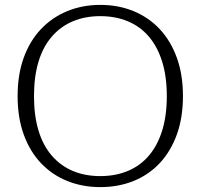

<svg xmlns="http://www.w3.org/2000/svg" viewBox="-20 -748 821 785"><path d="M390 17Q317 17 255 -8Q193 -33 147.5 -81Q102 -129 77 -198Q52 -267 52 -355Q52 -443 77 -512Q102 -581 147.5 -629Q193 -677 255 -702.5Q317 -728 390 -728Q464 -728 526 -702.5Q588 -677 633 -629Q678 -581 703 -512Q728 -443 728 -355Q728 -267 703 -198Q678 -129 633 -81Q588 -33 526 -8Q464 17 390 17ZM390 -28Q452 -28 502.5 -49Q553 -70 588.5 -111.5Q624 -153 643 -214Q662 -275 662 -355Q662 -435 643 -496Q624 -557 588.5 -598.5Q553 -640 502.5 -661Q452 -682 390 -682Q328 -682 278 -661Q228 -640 192 -598.5Q156 -557 137.5 -496Q119 -435 119 -355Q119 -275 137.5 -214Q156 -153 192 -111.5Q228 -70 278 -49Q328 -28 390 -28Z"/></svg>

Font: Roboto Serif ExtraLight
Style: Regular
Weight: 250
Version: Version 1.007